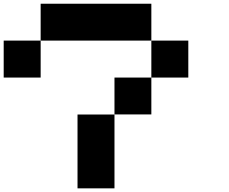

<svg xmlns="http://www.w3.org/2000/svg" viewBox="-20 -820 1240 1040"><path d="M1000 -399.9H799.8V-600.1H1000ZM799.8 -200.2H600.1V-399.9H799.8ZM799.8 -799.8V-600.1H200.2V-799.8ZM399.9 -199.7H600.1V200.2H399.9ZM0 -600.1H200.2V-399.9H0Z"/></svg>

Font: QuinqueFive
Style: Regular
Weight: 400
Monospace: yes
Designer: GGBotNet
Foundry: GGBotNet
Version: 1.1